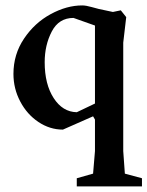

<svg xmlns="http://www.w3.org/2000/svg" viewBox="-20 -458 530 690"><path d="M255.9 182.6 314.5 166 321.3 85V-28.3L314.5 -40L206.1 7.8Q159.2 7.8 118.2 -19.5Q77.1 -46.9 52.7 -93.3Q28.3 -139.6 28.3 -192.4Q28.3 -262.7 66.4 -319.3Q104.5 -376 162.1 -407.2Q219.7 -438.5 275.4 -438.5Q289.1 -438.5 309.6 -432.6Q330.1 -426.8 335 -425.8L385.7 -415L414.1 -420.9L433.6 -396.5L422.9 -304.7V85L428.7 166L490.2 182.6V211.9H255.9ZM321.3 -85.9V-366.2L244.1 -393.6Q191.4 -393.6 166 -344.7Q140.6 -295.9 140.6 -234.4Q140.6 -155.3 172.9 -105.5Q205.1 -55.7 255.9 -54.7Z"/></svg>

Font: Comprehension Dark
Style: Regular
Weight: 700
Designer: Alfredo Marco Pradil
Foundry: Alfredo Marco Pradil
Version: 1.0